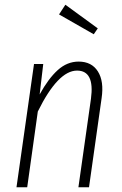

<svg xmlns="http://www.w3.org/2000/svg" viewBox="-20 -793 517 813"><path d="M256.8 -772.9 394 -672.9 377 -647.9 230 -731.9ZM313 -532.2Q368.2 -532.2 394.5 -490.5Q420.9 -448.7 410.2 -377L356.9 0H312L365.2 -375Q381.3 -494.1 306.2 -494.1Q225.6 -494.1 140.1 -320.8L95.2 0H49.8L124 -522H163.1L147.9 -393.1Q184.6 -460 224.4 -496.1Q264.2 -532.2 313 -532.2Z"/></svg>

Font: Fira Sans Compressed ExtraLight
Style: Italic
Weight: 250
Width: 3
Italic angle: -8°
Designer: Carrois Corporate & Edenspiekermann AG
Foundry: Carrois Corporate GbR & Edenspiekermann AG
Version: Version 4.203;PS 004.203;hotconv 1.0.88;makeotf.lib2.5.64775